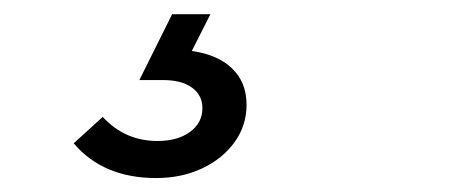

<svg xmlns="http://www.w3.org/2000/svg" viewBox="-20 -20 640 271"><path d="M200.3 231.3Q125.7 231.3 84 182.3L125 145Q156.3 179 202.3 179Q230.7 179 248.2 166.2Q265.7 153.3 265.7 132.7Q265.7 114.3 251 103.7Q236.3 93 210.3 93H176.7L223 0H277L250.7 52Q287.3 57 307.7 76.7Q328 96.3 328 128Q328 157 311.2 180.5Q294.3 204 265.3 217.7Q236.3 231.3 200.3 231.3Z"/></svg>

Font: Red Hat Display VF
Style: Italic
Weight: 300
Italic angle: -12°
Designer: Pentagram, MCKL
Foundry: Pentagram, MCKL
Version: Version 1.010